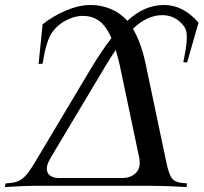

<svg xmlns="http://www.w3.org/2000/svg" viewBox="-44 -755 822 775"><path d="M470.2 -670.9Q538.6 -734.9 618.2 -734.9Q695.3 -734.9 757.3 -663.6Q754.9 -655.8 747.1 -628.2Q739.3 -600.6 730.2 -568.6Q721.2 -536.6 711.4 -502.9L695.8 -503.9L698.7 -518.6Q714.4 -592.8 708.5 -626Q704.1 -649.9 676.3 -671.9Q648.4 -693.8 610.4 -693.8Q549.8 -693.8 492.7 -638.7Q524.9 -584 543 -501L627.4 -100.1Q636.7 -54.7 648.7 -37.1Q660.6 -19.5 690.9 -16.6L711.4 -14.6L708.5 0Q627.4 -4.9 572.8 -4.9H87.4Q58.1 -4.9 -24.4 0L-21.5 -14.6L0 -16.6Q31.2 -19.5 51.3 -37.8Q71.3 -56.2 97.2 -100.1L320.8 -474.6Q367.2 -551.8 405.8 -601.1Q394 -628.4 379.9 -647Q365.7 -665.5 350.1 -674.8Q334.5 -684.1 320.3 -687.5Q306.2 -690.9 289.1 -690.9Q264.6 -690.9 238 -679.9Q211.4 -668.9 191.4 -651.9Q168.5 -631.8 156.5 -606.7Q144.5 -581.5 135.7 -540.5Q132.3 -524.9 127.9 -498L111.8 -496.6Q123 -604.5 127.9 -656.7Q167.5 -689 220.9 -711.9Q274.4 -734.9 322.3 -734.9Q363.8 -734.9 402.6 -719Q441.4 -703.1 470.2 -670.9ZM423.3 -553.7Q407.2 -530.8 379.9 -485.4L161.6 -120.1Q149.9 -100.6 146 -84.5Q141.6 -62 154.8 -49.3Q168 -36.6 191.9 -36.6H452.6Q476.6 -36.6 495.4 -49.3Q514.2 -62 518.6 -83.5Q521.5 -100.1 517.6 -120.1L439.5 -491.2Q434.6 -513.2 423.3 -553.7Z"/></svg>

Font: Flanker
Style: Italic
Weight: 400
Italic angle: -12°
Designer: Flanker
Version: Version 2.027